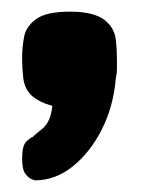

<svg xmlns="http://www.w3.org/2000/svg" viewBox="-20 -711 242 330"><path d="M40 -401Q40 -401 34.5 -403Q29 -405 23.5 -412.5Q18 -420 18 -438Q18 -461 25.5 -468Q33 -475 37 -476Q38 -478 52.5 -489.5Q67 -501 70 -529Q59 -532 50 -536.5Q41 -541 34 -547Q22 -559 20 -577Q18 -595 18 -611Q18 -630 21.5 -648Q25 -666 42.5 -678.5Q60 -691 101 -691Q147 -691 165 -672Q177 -660 179 -643Q181 -626 181 -608Q181 -600 181 -592Q181 -584 179 -576Q175 -528 155 -488.5Q135 -449 105 -425Q75 -401 40 -401Z"/></svg>

Font: Fredoka Light SemiBold
Style: Regular
Weight: 600
Version: Version 2.001